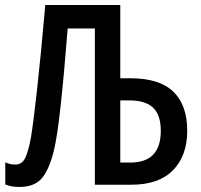

<svg xmlns="http://www.w3.org/2000/svg" viewBox="-20 -734 797 763"><path d="M57 9Q24 9 1 -1V-89Q19 -80 40 -80Q69 -80 81.5 -109Q94 -138 103 -188Q112 -241 127 -375.5Q142 -510 160 -714H458V-423H498Q614 -423 669 -369.5Q724 -316 724 -215Q724 -115 667.5 -57.5Q611 0 503 0H357V-621H249Q234 -432 221 -314Q208 -196 196 -144Q179 -68 149.5 -29.5Q120 9 57 9ZM458 -88H498Q619 -88 619 -214Q619 -277 588.5 -306Q558 -335 494 -335H458Z"/></svg>

Font: Avrile Sans Condensed Medium
Style: Regular
Weight: 500
Width: 3
Designer: Monotype Design Team
Foundry: Monotype Imaging Inc.
Version: Version 2.001;September 10, 2019;FontCreator 11.5.0.2425 64-